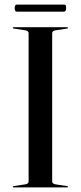

<svg xmlns="http://www.w3.org/2000/svg" viewBox="-20 -819 353 839"><path d="M208 -26Q208 -15 225.5 -13L272 -6Q277 -5.5 277 -3Q277 0 273 0H40Q36 0 36 -3Q36 -5.5 41 -6L87.5 -13Q105 -15 105 -26V-674Q105 -685 87.5 -687L41 -694Q36 -694.5 36 -697Q36 -700 40 -700H273Q277 -700 277 -697Q277 -694.5 272 -694L225.5 -687Q208 -685 208 -674ZM44 -783.5Q44 -799 54 -799H259Q265 -799 267 -796.2Q269 -793.5 269 -783.5Q269 -768 259 -768H54Q44 -768 44 -783.5Z"/></svg>

Font: Fraunces144ptRegular
Style: Regular
Weight: 400
Version: Version 1.000;[0bf87f6ff]